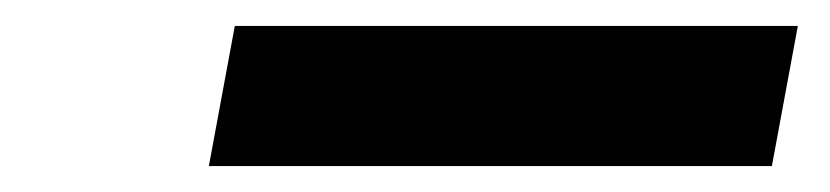

<svg xmlns="http://www.w3.org/2000/svg" viewBox="-20 -767 640 148"><path d="M161 -747H595L575 -639H141Z"/></svg>

Font: JuliaMono Black
Style: Italic
Weight: 900
Italic angle: -9°
Monospace: yes
Designer: cormullion
Foundry: corm
Version: Version 0.057; ttfautohint (v1.8.4)